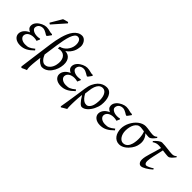

<svg xmlns="http://www.w3.org/2000/svg" viewBox="63 -1689 2879 2879"><g transform="rotate(45 1503.0 -249.0)"><path d="M390.1 -425.8Q368.2 -393.6 355.5 -377.2Q342.8 -360.8 335.9 -360.8Q331.1 -360.8 319.6 -368.2Q308.1 -375.5 292.5 -384.5Q276.9 -393.6 258.3 -400.9Q239.7 -408.2 221.2 -408.2Q198.7 -408.2 181.4 -401.6Q164.1 -395 152.1 -383.5Q140.1 -372.1 134 -356.7Q127.9 -341.3 127.9 -323.2Q127.9 -312.5 135.5 -301Q143.1 -289.6 158 -279.8Q172.9 -270 195.1 -263.7Q217.3 -257.3 246.1 -257.3Q261.7 -257.3 276.1 -259.3Q290.5 -261.2 302.7 -264.2L309.6 -253.9L287.1 -203.1Q272 -208 254.9 -210.4Q237.8 -212.9 222.2 -212.9Q194.3 -212.9 170.7 -206.5Q147 -200.2 129.4 -188.2Q111.8 -176.3 101.8 -158.7Q91.8 -141.1 91.8 -119.1Q91.8 -105 99.9 -91.3Q107.9 -77.6 122.6 -67.1Q137.2 -56.6 157.7 -50.3Q178.2 -43.9 203.1 -43.9Q225.1 -43.9 242.2 -45.7Q259.3 -47.4 276.4 -54Q293.5 -60.5 312.7 -73Q332 -85.4 357.9 -106.9L373 -85.9Q345.2 -58.1 319.8 -38.1Q294.4 -18.1 268.8 -5.1Q243.2 7.8 216.3 13.9Q189.5 20 159.2 20Q126.5 20 100.1 11.7Q73.7 3.4 55.4 -11Q37.1 -25.4 27.1 -44.9Q17.1 -64.5 17.1 -86.9Q17.1 -110.4 25.9 -131.6Q34.7 -152.8 49.6 -170.4Q64.5 -188 84.5 -201.9Q104.5 -215.8 127 -225.1Q97.7 -237.3 81.3 -257.1Q64.9 -276.9 64.9 -307.1Q64.9 -329.6 74 -349.4Q83 -369.1 97.9 -385.7Q112.8 -402.3 132.1 -415.8Q151.4 -429.2 171.6 -438.2Q191.9 -447.3 211.4 -452.1Q231 -457 247.1 -457Q270 -457 287.6 -453.6Q305.2 -450.2 320.3 -446.3Q335.4 -442.4 349.1 -439.7Q362.8 -437 377.9 -439Q382.3 -436.5 384.8 -433.6Q387.2 -430.7 390.1 -425.8ZM255.4 -518.1Q248 -520.5 243.9 -523.4Q239.7 -526.4 232.4 -534.2L338.4 -713.9Q346.2 -716.8 356.9 -720.2Q367.7 -723.6 379.2 -726.8Q390.6 -730 402.1 -732.7Q413.6 -735.4 422.4 -737.8L434.6 -721.2Z M549.8 -372.1Q540 -303.7 532.2 -247.8Q524.4 -191.9 517.6 -144.5Q524.9 -125.5 535.6 -106.2Q546.4 -86.9 560.5 -71.3Q574.7 -55.7 591.3 -45.9Q607.9 -36.1 627 -36.1Q652.8 -36.1 673.6 -47.4Q694.3 -58.6 710.2 -76.7Q726.1 -94.7 736.6 -117.4Q747.1 -140.1 752 -163.1Q761.7 -207.5 758.1 -243.7Q754.4 -279.8 739.7 -305.2Q725.1 -330.6 701.2 -344.2Q677.2 -357.9 646 -357.9Q633.8 -357.9 620.1 -355Q606.4 -352.1 593.8 -349.1L595.7 -387.2Q626 -393.6 652.1 -410.9Q678.2 -428.2 698.2 -452.1Q718.3 -476.1 731 -504.4Q743.7 -532.7 747.1 -561Q750.5 -591.8 746.8 -615.2Q743.2 -638.7 734.1 -654.5Q725.1 -670.4 711.7 -678.5Q698.2 -686.5 681.6 -686.5Q653.8 -686.5 633.3 -661.1Q612.8 -635.7 597.4 -592.5Q582 -549.3 570.6 -492.2Q559.1 -435.1 549.8 -372.1ZM821.8 -185.1Q817.9 -167 810.3 -144.5Q802.7 -122.1 790.8 -99.4Q778.8 -76.7 762.5 -55.2Q746.1 -33.7 725.1 -16.8Q704.1 0 678.7 10Q653.3 20 623 20Q611.8 20 596.2 13.9Q580.6 7.8 564.2 -3.7Q547.9 -15.1 532.7 -31Q517.6 -46.9 507.3 -65.9Q501 -18.1 497.1 18.6Q493.2 55.2 491 82.8Q488.8 110.4 488.3 129.9Q487.8 149.4 488.5 164.1Q489.3 178.7 491 189.2Q492.7 199.7 495.6 208.5Q487.8 210.9 476.6 215.6Q465.3 220.2 453.6 225.6Q441.9 231 431.4 236.1Q420.9 241.2 414.6 244.1L398.4 230Q401.9 203.1 408.4 152.3Q415 101.6 424.6 31Q434.1 -39.6 446 -127.2Q458 -214.8 471.7 -315.9Q477.5 -358.4 486.8 -406.7Q496.1 -455.1 509.5 -502.4Q522.9 -549.8 541.5 -593.3Q560.1 -636.7 585.4 -669.7Q610.8 -702.6 643.6 -722.4Q676.3 -742.2 718.3 -742.2Q740.2 -742.2 759.5 -730Q778.8 -717.8 792.2 -698.2Q805.7 -678.7 812.5 -654.3Q819.3 -629.9 816.9 -605.5Q814.5 -583 809.3 -557.6Q804.2 -532.2 792 -505.9Q779.8 -479.5 758.1 -452.4Q736.3 -425.3 700.7 -399.9Q735.8 -398.9 763.2 -384.3Q790.5 -369.6 807.1 -342Q823.7 -314.5 828.1 -274.9Q832.5 -235.4 821.8 -185.1Z M1252.9 -425.8Q1231 -393.6 1218.3 -377.2Q1205.6 -360.8 1198.7 -360.8Q1193.8 -360.8 1182.4 -368.2Q1170.9 -375.5 1155.3 -384.5Q1139.6 -393.6 1121.1 -400.9Q1102.5 -408.2 1084 -408.2Q1061.5 -408.2 1044.2 -401.6Q1026.9 -395 1014.9 -383.5Q1002.9 -372.1 996.8 -356.7Q990.7 -341.3 990.7 -323.2Q990.7 -312.5 998.3 -301Q1005.9 -289.6 1020.8 -279.8Q1035.6 -270 1057.9 -263.7Q1080.1 -257.3 1108.9 -257.3Q1124.5 -257.3 1138.9 -259.3Q1153.3 -261.2 1165.5 -264.2L1172.4 -253.9L1149.9 -203.1Q1134.8 -208 1117.7 -210.4Q1100.6 -212.9 1085 -212.9Q1057.1 -212.9 1033.4 -206.5Q1009.8 -200.2 992.2 -188.2Q974.6 -176.3 964.6 -158.7Q954.6 -141.1 954.6 -119.1Q954.6 -105 962.6 -91.3Q970.7 -77.6 985.4 -67.1Q1000 -56.6 1020.5 -50.3Q1041 -43.9 1065.9 -43.9Q1087.9 -43.9 1105 -45.7Q1122.1 -47.4 1139.2 -54Q1156.2 -60.5 1175.5 -73Q1194.8 -85.4 1220.7 -106.9L1235.8 -85.9Q1208 -58.1 1182.6 -38.1Q1157.2 -18.1 1131.6 -5.1Q1106 7.8 1079.1 13.9Q1052.2 20 1022 20Q989.3 20 962.9 11.7Q936.5 3.4 918.2 -11Q899.9 -25.4 889.9 -44.9Q879.9 -64.5 879.9 -86.9Q879.9 -110.4 888.7 -131.6Q897.5 -152.8 912.4 -170.4Q927.2 -188 947.3 -201.9Q967.3 -215.8 989.7 -225.1Q960.4 -237.3 944.1 -257.1Q927.7 -276.9 927.7 -307.1Q927.7 -329.6 936.8 -349.4Q945.8 -369.1 960.7 -385.7Q975.6 -402.3 994.9 -415.8Q1014.2 -429.2 1034.4 -438.2Q1054.7 -447.3 1074.2 -452.1Q1093.8 -457 1109.9 -457Q1132.8 -457 1150.4 -453.6Q1168 -450.2 1183.1 -446.3Q1198.2 -442.4 1211.9 -439.7Q1225.6 -437 1240.7 -439Q1245.1 -436.5 1247.6 -433.6Q1250 -430.7 1252.9 -425.8Z M1369.1 -224.1Q1367.7 -211.9 1365.5 -194.3Q1363.3 -176.8 1360.8 -159.7Q1382.8 -120.1 1402.8 -98.4Q1422.9 -76.7 1440.4 -66.2Q1458 -55.7 1472.7 -53.7Q1487.3 -51.8 1497.6 -51.8Q1506.3 -51.8 1519 -57.9Q1531.7 -64 1544.7 -78.6Q1557.6 -93.3 1568.4 -118.2Q1579.1 -143.1 1584 -180.7Q1590.8 -230 1587.4 -271.5Q1584 -313 1571.5 -343Q1559.1 -373 1538.6 -389.9Q1518.1 -406.7 1491.2 -406.7Q1477.1 -406.7 1458.7 -401.4Q1440.4 -396 1422.6 -377.2Q1404.8 -358.4 1390.1 -322.3Q1375.5 -286.1 1369.1 -224.1ZM1652.3 -217.8Q1648.9 -191.4 1640.1 -163.6Q1631.3 -135.7 1618.2 -109.4Q1605 -83 1587.9 -59.6Q1570.8 -36.1 1551.3 -18.3Q1531.7 -0.5 1510.3 9.8Q1488.8 20 1466.8 20Q1457.5 20 1445.3 12.9Q1433.1 5.9 1417.7 -9.8Q1402.3 -25.4 1383.8 -50.8Q1365.2 -76.2 1343.8 -112.8Q1342.8 -106.4 1342 -98.6Q1341.3 -90.8 1340.3 -82Q1337.4 -57.6 1335.4 -29.5Q1333.5 -1.5 1332.3 27.1Q1331.1 55.7 1330.6 82.8Q1330.1 109.9 1330.3 132.3Q1330.6 154.8 1331.8 171.1Q1333 187.5 1335 193.8Q1325.7 199.2 1314.7 205.6Q1303.7 211.9 1292.2 218.5Q1280.8 225.1 1270 231.7Q1259.3 238.3 1250 244.1Q1245.6 241.7 1243.9 239.3Q1242.2 236.8 1238.3 232.4Q1241.2 216.3 1246.8 183.8Q1252.4 151.4 1259 109.9Q1265.6 68.4 1272.7 22Q1279.8 -24.4 1286.1 -68.1Q1292.5 -111.8 1297.9 -148.9Q1303.2 -186 1306.2 -209Q1314.9 -272.5 1336.9 -319.1Q1358.9 -365.7 1388.4 -396.5Q1418 -427.2 1453.1 -442.1Q1488.3 -457 1523.9 -457Q1565.4 -457 1592.5 -435.8Q1619.6 -414.6 1634.5 -380.4Q1649.4 -346.2 1653.3 -303.5Q1657.2 -260.7 1652.3 -217.8Z M2084.5 -425.8Q2062.5 -393.6 2049.8 -377.2Q2037.1 -360.8 2030.3 -360.8Q2025.4 -360.8 2013.9 -368.2Q2002.4 -375.5 1986.8 -384.5Q1971.2 -393.6 1952.6 -400.9Q1934.1 -408.2 1915.5 -408.2Q1893.1 -408.2 1875.7 -401.6Q1858.4 -395 1846.4 -383.5Q1834.5 -372.1 1828.4 -356.7Q1822.3 -341.3 1822.3 -323.2Q1822.3 -312.5 1829.8 -301Q1837.4 -289.6 1852.3 -279.8Q1867.2 -270 1889.4 -263.7Q1911.6 -257.3 1940.4 -257.3Q1956.1 -257.3 1970.5 -259.3Q1984.9 -261.2 1997.1 -264.2L2003.9 -253.9L1981.4 -203.1Q1966.3 -208 1949.2 -210.4Q1932.1 -212.9 1916.5 -212.9Q1888.7 -212.9 1865 -206.5Q1841.3 -200.2 1823.7 -188.2Q1806.2 -176.3 1796.1 -158.7Q1786.1 -141.1 1786.1 -119.1Q1786.1 -105 1794.2 -91.3Q1802.2 -77.6 1816.9 -67.1Q1831.5 -56.6 1852.1 -50.3Q1872.6 -43.9 1897.5 -43.9Q1919.4 -43.9 1936.5 -45.7Q1953.6 -47.4 1970.7 -54Q1987.8 -60.5 2007.1 -73Q2026.4 -85.4 2052.2 -106.9L2067.4 -85.9Q2039.6 -58.1 2014.2 -38.1Q1988.8 -18.1 1963.1 -5.1Q1937.5 7.8 1910.6 13.9Q1883.8 20 1853.5 20Q1820.8 20 1794.4 11.7Q1768.1 3.4 1749.8 -11Q1731.4 -25.4 1721.4 -44.9Q1711.4 -64.5 1711.4 -86.9Q1711.4 -110.4 1720.2 -131.6Q1729 -152.8 1743.9 -170.4Q1758.8 -188 1778.8 -201.9Q1798.8 -215.8 1821.3 -225.1Q1792 -237.3 1775.6 -257.1Q1759.3 -276.9 1759.3 -307.1Q1759.3 -329.6 1768.3 -349.4Q1777.3 -369.1 1792.2 -385.7Q1807.1 -402.3 1826.4 -415.8Q1845.7 -429.2 1866 -438.2Q1886.2 -447.3 1905.8 -452.1Q1925.3 -457 1941.4 -457Q1964.4 -457 1981.9 -453.6Q1999.5 -450.2 2014.6 -446.3Q2029.8 -442.4 2043.5 -439.7Q2057.1 -437 2072.3 -439Q2076.7 -436.5 2079.1 -433.6Q2081.5 -430.7 2084.5 -425.8Z M2371.1 -406.2Q2369.1 -406.2 2372.1 -404.8Q2371.1 -405.8 2371.1 -406.2ZM2397 -137.2Q2405.8 -171.4 2408.7 -206.5Q2411.6 -241.7 2409.4 -274.2Q2407.2 -306.6 2400.9 -334.7Q2394.5 -362.8 2385.7 -382.3Q2358.9 -386.2 2336.9 -389.2Q2314.9 -392.1 2305.7 -392.1Q2273.9 -392.1 2250.5 -375Q2227.1 -357.9 2211.7 -330.1Q2196.3 -302.2 2188.5 -266.8Q2180.7 -231.4 2180.7 -194.8Q2180.7 -162.1 2188.7 -133.1Q2196.8 -104 2211.2 -82.3Q2225.6 -60.5 2244.9 -47.9Q2264.2 -35.2 2286.6 -35.2Q2310.1 -35.2 2327.9 -43.5Q2345.7 -51.8 2359.4 -65.9Q2373 -80.1 2382.1 -98.6Q2391.1 -117.2 2397 -137.2ZM2595.7 -452.1Q2583.5 -436.5 2571.8 -421.9Q2560.1 -407.2 2547.9 -396Q2535.6 -384.8 2522.5 -377.9Q2509.3 -371.1 2494.6 -371.1Q2481.9 -371.1 2462.6 -373Q2443.4 -375 2421.4 -377.4Q2445.8 -351.6 2459 -325.4Q2472.2 -299.3 2476.8 -272.2Q2481.4 -245.1 2478.3 -217.3Q2475.1 -189.5 2466.8 -161.1Q2462.4 -146 2452.9 -126.7Q2443.4 -107.4 2429.2 -87.4Q2415 -67.4 2396.7 -48.1Q2378.4 -28.8 2356.7 -13.7Q2335 1.5 2310.1 10.7Q2285.2 20 2258.3 20Q2224.1 20 2196.8 5.6Q2169.4 -8.8 2150.1 -33.9Q2130.9 -59.1 2120.6 -93.5Q2110.4 -127.9 2110.4 -168Q2110.4 -201.2 2119.4 -235.6Q2128.4 -270 2144.8 -302Q2161.1 -334 2183.3 -362.3Q2205.6 -390.6 2232.4 -411.6Q2259.3 -432.6 2289.6 -444.8Q2319.8 -457 2351.6 -457Q2371.1 -457 2391.8 -454.1Q2412.6 -451.2 2433.3 -448Q2454.1 -444.8 2474.4 -441.9Q2494.6 -439 2513.7 -439Q2541.5 -439 2557.4 -447Q2573.2 -455.1 2585.9 -466.3L2595.7 -452.1Z M2890.1 -77.1Q2867.7 -56.6 2843.8 -39.1Q2819.8 -21.5 2797.4 -8.3Q2774.9 4.9 2754.9 12.5Q2734.9 20 2720.2 20Q2696.3 20 2679.2 -1.2Q2662.1 -22.5 2662.1 -62Q2662.1 -92.3 2670.4 -128.7Q2678.7 -165 2691.2 -206.5Q2703.6 -248 2717.8 -293.5Q2731.9 -338.9 2743.7 -387.2Q2727.1 -389.2 2713.1 -390.1Q2699.2 -391.1 2689 -391.1Q2675.3 -391.1 2664.1 -389.6Q2652.8 -388.2 2641.6 -384.5Q2630.4 -380.9 2618.2 -374.8Q2606 -368.7 2590.8 -359.4L2583.5 -376Q2596.2 -389.6 2610.6 -404.1Q2625 -418.5 2640.1 -430.2Q2655.3 -441.9 2670.7 -449.5Q2686 -457 2700.7 -457Q2729.5 -457 2761 -454.1Q2792.5 -451.2 2822.3 -447.5Q2852.1 -443.8 2878.7 -440.9Q2905.3 -438 2924.3 -438Q2938 -438 2948.7 -440.4Q2959.5 -442.9 2967.8 -447Q2976.1 -451.2 2982.9 -456.3Q2989.7 -461.4 2996.1 -467.3L3006.3 -453.1Q2994.1 -437.5 2981.9 -422.6Q2969.7 -407.7 2957.3 -396Q2944.8 -384.3 2931.9 -377.2Q2918.9 -370.1 2905.3 -370.1Q2895.5 -370.1 2882.3 -371.1Q2869.1 -372.1 2854 -373.8Q2838.9 -375.5 2822 -377.4Q2805.2 -379.4 2788.6 -381.8Q2778.8 -335 2769 -293.5Q2759.3 -252 2751.7 -216.8Q2744.1 -181.6 2739.3 -153.1Q2734.4 -124.5 2734.4 -103Q2734.4 -72.8 2745.1 -58.3Q2755.9 -43.9 2769.5 -43.9Q2778.3 -43.9 2790.3 -47.6Q2802.2 -51.3 2816.9 -57.9Q2831.5 -64.5 2847.9 -73.7Q2864.3 -83 2881.3 -94.2L2890.1 -77.1Z"/></g></svg>

Font: Gentium
Style: Italic
Weight: 400
Italic angle: -7°
Designer: J. Victor Gaultney
Version: Version 1.02; 2005; OFL release